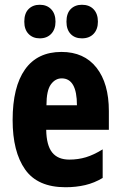

<svg xmlns="http://www.w3.org/2000/svg" viewBox="-20 -776 505 806"><path d="M238 -558Q333 -558 385 -492Q437 -426 437 -310V-231H174Q175 -166 199 -136Q223 -106 271 -106Q308 -106 341 -116Q374 -126 411 -149V-29Q376 -8 337.5 1Q299 10 255 10Q138 10 85.5 -64.5Q33 -139 33 -272Q33 -411 85 -484.5Q137 -558 238 -558ZM239 -447Q212 -447 193.5 -421.5Q175 -396 175 -334H303Q303 -447 239 -447ZM82 -685Q82 -720 100 -738Q118 -756 147 -756Q177 -756 195 -737Q213 -718 213 -685Q213 -653 195 -634Q177 -615 147 -615Q118 -615 100 -633.5Q82 -652 82 -685ZM259 -685Q259 -720 277 -738Q295 -756 324 -756Q355 -756 373 -737Q391 -718 391 -685Q391 -653 373 -634Q355 -615 324 -615Q294 -615 276.5 -633.5Q259 -652 259 -685Z"/></svg>

Font: Noto Sans Gurmukhi ExtraCondensed ExtraBold
Style: Regular
Weight: 800
Width: 2
Designer: Jelle Bosma - Monotype Design Team
Foundry: Monotype Imaging Inc.
Version: Version 2.004; ttfautohint (v1.8.4.7-5d5b)